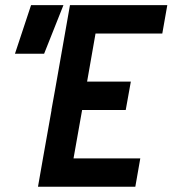

<svg xmlns="http://www.w3.org/2000/svg" viewBox="-20 -713 659 733"><path d="M125 0 144 -108.4 176.8 -293H176.3L189.9 -368.2L247.1 -693.4H618.7L599.6 -585H344.7L312.5 -401.4H479.5L460 -293H293.5L260.7 -108.4H515.6L496.6 0ZM37.1 -507.8 98.6 -693.4H222.2L148.4 -507.8Z"/></svg>

Font: Cascadia Mono NF SemiBold
Style: Italic
Weight: 600
Italic angle: -10°
Monospace: yes
Designer: Aaron Bell
Foundry: Saja Typeworks
Version: Version 2404.023; ttfautohint (v1.8.4)